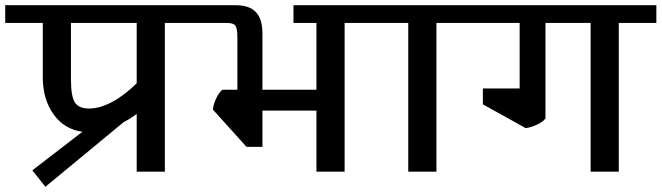

<svg xmlns="http://www.w3.org/2000/svg" viewBox="-42 -658 2536 736"><path d="M734 -570H590V0H482V-221Q459 -204 431 -189L132 58L82 -5L274 -153Q205 -162 163.5 -219.5Q122 -277 122 -362V-570H-22V-638H734ZM482 -339V-570H230V-354Q230 -289 245 -265.5Q260 -242 299 -242Q341 -242 388.5 -267.5Q436 -293 482 -339Z M1423 -570H1279V0H1171V-234H964V-95H903L774 -238Q776 -259 787.5 -282.5Q799 -306 811 -314H868V-514Q868 -549 860.5 -559.5Q853 -570 828 -570H690V-638H862Q914 -638 939 -611.5Q964 -585 964 -530V-314H1171V-570H1083V-638H1423Z M1523 -570H1379V-638H1775V-570H1631V0H1523Z M2474 -570H2330V0H2222V-570H2049V-204Q2041 -192 2017 -180.5Q1993 -169 1973 -167L1809 -258V-319H1950V-570H1731V-638H2474Z"/></svg>

Font: Amiko SemiBold
Style: Regular
Weight: 600
Designer: Pablo Impallari, Rodrigo Fuenzalida, Andres Torresi
Foundry: Impallari Type
Version: Version 1.001; ttfautohint (v1.3)